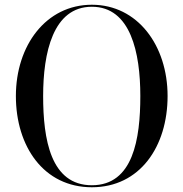

<svg xmlns="http://www.w3.org/2000/svg" viewBox="-20 -780 774 810"><path d="M367.5 10C570.5 10 687 -162 687 -375C687 -588 560.5 -760 367.5 -760C174 -760 47 -588 47 -375C47 -162 164.5 10 367.5 10ZM367.5 -751.5C531.5 -751.5 572 -557 572 -375C572 -193 541.5 1.5 367.5 1.5C193.5 1.5 162 -193 162 -375C162 -557 203.5 -751.5 367.5 -751.5Z"/></svg>

Font: Bodoni* 24
Style: Regular
Weight: 400
Version: Version 2.3